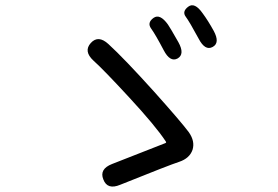

<svg xmlns="http://www.w3.org/2000/svg" viewBox="-20 -756 1040 719"><path d="M430 -64Q382 -44 367 -84Q351 -123 400 -142L599 -220Q604 -222 601 -226Q563 -284 463 -392Q367 -496 330 -529Q292 -564 320 -595Q348 -626 386 -591Q445 -537 556 -414Q658 -300 687 -261Q711 -227 701 -195Q690 -163 651 -150Q614 -138 430 -64ZM645 -537Q617 -522 593 -568Q562 -627 546 -649Q530 -671 555 -689Q579 -706 609 -664Q615 -656 648 -598Q673 -553 645 -537ZM776 -580Q748 -565 724 -611Q690 -674 675.5 -693.5Q661 -713 685 -731Q709 -749 739 -706Q759 -679 780 -641Q805 -595 776 -580Z"/></svg>

Font: Resource Han Rounded KR
Style: Regular
Weight: 400
Designer: Cyano Hao (round all glyphs); Ryoko NISHIZUKA 西塚涼子 (kana, bopomofo & ideographs); Paul D. Hunt (Latin, Greek & Cyrillic)
Foundry: Cyano Hao
Version: 0.990